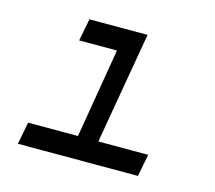

<svg xmlns="http://www.w3.org/2000/svg" viewBox="-79 -596 775 692"><g transform="rotate(15 309.0 -250.0)"><path d="M41 0 57 -83H243L299 -417H158L174 -500H391L319 -83H505L489 0Z"/></g></svg>

Font: Hermit LightItalic
Style: Regular
Weight: 300
Italic angle: -10°
Designer: Pablo Caro
Version: Version 2.000;PS 002.000;hotconv 1.0.88;makeotf.lib2.5.64775